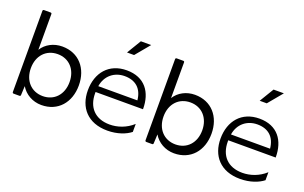

<svg xmlns="http://www.w3.org/2000/svg" viewBox="-95 -1233 2708 1712"><g transform="rotate(20 1259.0 -376.5)"><path d="M359 36C516 36 615 -80 615 -242C615 -404 516 -519 359 -519C278 -519 206 -481 167 -418V-757C167 -764 163 -768 156 -768H94C87 -768 82 -764 82 -757V13C82 21 87 25 94 25H148C155 25 160 22 160 13L164 -72C203 -6 276 36 359 36ZM344 -43C235 -43 160 -123 160 -242C160 -361 235 -441 344 -441C452 -441 527 -361 527 -242C527 -123 452 -43 344 -43Z M985 -666 1098 -802H1000L918 -666ZM1209 -94C1145 -35 1064 -9 991 -9C850 -9 775 -96 775 -226V-239H1225V-242C1225 -398 1145 -516 972 -516C804 -516 705 -398 705 -230C705 -69 802 49 990 49C1086 49 1164 18 1209 -18ZM780 -296C796 -399 874 -461 972 -461C1073 -461 1140 -407 1151 -296Z M1618 36C1775 36 1874 -80 1874 -242C1874 -404 1775 -519 1618 -519C1537 -519 1465 -481 1426 -418V-757C1426 -764 1422 -768 1415 -768H1353C1346 -768 1341 -764 1341 -757V13C1341 21 1346 25 1353 25H1407C1414 25 1419 22 1419 13L1423 -72C1462 -6 1535 36 1618 36ZM1603 -43C1494 -43 1419 -123 1419 -242C1419 -361 1494 -441 1603 -441C1711 -441 1786 -361 1786 -242C1786 -123 1711 -43 1603 -43Z M2244 -666 2357 -802H2259L2177 -666ZM2468 -94C2404 -35 2323 -9 2250 -9C2109 -9 2034 -96 2034 -226V-239H2484V-242C2484 -398 2404 -516 2231 -516C2063 -516 1964 -398 1964 -230C1964 -69 2061 49 2249 49C2345 49 2423 18 2468 -18ZM2039 -296C2055 -399 2133 -461 2231 -461C2332 -461 2399 -407 2410 -296Z"/></g></svg>

Font: LINE Seed JP_OTF Regular
Style: Regular
Weight: 400
Designer: LY Corporation & Fontrix & Fontworks
Version: Version 1.002